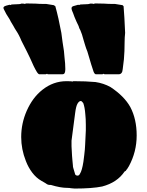

<svg xmlns="http://www.w3.org/2000/svg" viewBox="-80 -1069 855 1114"><path d="M331 23Q324 21 309 21Q271 21 215 4H208Q201 4 193 0Q191 -2 188 -3.5Q185 -5 181 -8L160 -20Q130 -37 107 -67.5Q84 -98 70 -135Q43 -203 43 -274Q43 -353 75 -426Q109 -503 166 -548Q229 -598 306 -598Q330 -598 343 -596Q343 -598 346 -598H349Q419 -598 474 -593Q521 -586 561 -564Q641 -511 676 -448Q713 -378 713 -283Q713 -188 668 -105L658 -89Q654 -83 653 -83L650 -78L643 -74Q600 -10 513 13Q455 25 353 25Q345 25 331 23ZM384 -61Q396 -79 404 -131Q405 -140 409 -171Q413 -202 414 -229Q418 -297 418 -313V-336V-344Q418 -380 415 -406Q412 -447 403 -471Q394 -483 389 -483Q379 -483 370 -468Q361 -453 356 -413L335 -253V-233V-220Q338 -178 338 -165L340 -141L343 -109Q343 -101 345 -95L356 -58Q357 -54 361.5 -52Q366 -50 370 -50Q379 -50 384 -61ZM168 -638H149Q142 -638 133 -653Q117 -679 94 -733L76 -770Q72 -778 44 -833Q31 -866 12 -894Q4 -906 -2 -918L-17 -943Q-20 -949 -24.5 -957.5Q-29 -966 -33 -971Q-42 -983 -57 -1014Q-60 -1020 -60 -1023Q-60 -1029 -53 -1033Q-47 -1036 -26 -1041H-23Q-22 -1040 -20.5 -1040Q-19 -1040 -19 -1040L-12 -1043L31 -1045L38 -1046Q40 -1046 41 -1047Q42 -1048 43 -1048H53Q61 -1048 64 -1046L71 -1049L126 -1048Q144 -1046 189 -1046L232 -1039L241 -1033Q260 -965 276 -878L283 -825L291 -773L294 -739Q299 -699 299 -668Q299 -654 295.5 -646Q292 -638 281 -638H253H226H197L193 -641L186 -638ZM496 -638H477Q469 -638 463 -653Q448 -697 438 -733Q430 -762 427 -770Q419 -789 413.5 -808Q408 -827 406 -833Q395 -875 386 -894Q379 -905 376 -918Q372 -925 364 -943Q362 -949 358 -957Q354 -965 352 -971Q345 -990 344 -993Q340 -1001 338.5 -1006Q337 -1011 336 -1014Q335 -1017 335 -1021Q335 -1029 344 -1033Q352 -1036 372 -1041H376Q376 -1040 379 -1040L387 -1043L431 -1045L436 -1046Q438 -1046 440 -1047Q442 -1048 443 -1048H453Q461 -1048 463 -1046L471 -1049L524 -1048Q543 -1046 588 -1046L631 -1039L637 -1033Q642 -974 646 -878Q643 -851 643 -825Q643 -790 642 -773Q641 -730 632 -668Q630 -638 608 -638H581H554H526L522 -641L514 -638Z"/></svg>

Font: Sigmar One
Style: Regular
Weight: 400
Designer: Vernon Adams
Foundry: Vernon Adams
Version: Version 2.000